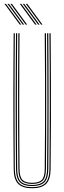

<svg xmlns="http://www.w3.org/2000/svg" viewBox="-20 -973 334 998"><path d="M147 5.5Q97.8 5.5 74.8 -17.1Q51.8 -39.8 51.2 -93.5Q50.2 -188.8 49.9 -278Q49.5 -367.2 49.5 -453.6Q49.5 -540 49.9 -626Q50.2 -712 51 -800H57Q56.2 -720.5 55.9 -627.8Q55.5 -535 55.5 -439.6Q55.5 -344.2 55.9 -255.5Q56.2 -166.8 57 -95.2Q57.8 -44.2 78.4 -22.2Q99 -0.2 147 -0.2Q195.2 -0.2 216 -22.2Q236.8 -44.2 237 -95.2Q237.8 -166 238.2 -251.2Q238.8 -336.5 238.8 -429.8Q238.8 -523 238.4 -617.4Q238 -711.8 237 -800H243.2Q244.2 -688.5 244.6 -574Q245 -459.5 244.8 -340Q244.5 -220.5 243 -93.5Q242.5 -39.5 219.4 -17Q196.2 5.5 147 5.5ZM147 -5.8Q103.2 -5.8 83.5 -25.5Q63.8 -45.2 63.2 -94.8Q62.5 -168.2 62 -254.1Q61.5 -340 61.5 -432.4Q61.5 -524.8 62 -618.2Q62.5 -711.8 63.2 -800H69.2Q68.5 -720 68.1 -627.8Q67.8 -535.5 67.8 -440.8Q67.8 -346 68.1 -257.1Q68.5 -168.2 69.2 -94.5Q69.8 -47.5 88.2 -29.5Q106.8 -11.5 147 -11.5Q187.5 -11.5 206 -29.4Q224.5 -47.2 224.8 -94.5Q225.5 -167.5 226 -253.4Q226.5 -339.2 226.5 -431.9Q226.5 -524.5 226 -618.1Q225.5 -711.8 224.8 -800H231Q231.8 -719.8 232.1 -627.5Q232.5 -535.2 232.5 -440.8Q232.5 -346.2 232.1 -257.4Q231.8 -168.5 231 -94.8Q230.8 -45.5 211 -25.6Q191.2 -5.8 147 -5.8ZM147 -17Q110 -17 93 -33.2Q76 -49.5 75.5 -94.2Q74.5 -189 74.1 -307.8Q73.8 -426.5 74 -553.6Q74.2 -680.8 75.5 -800H81.5Q80.8 -718.5 80.4 -628.4Q80 -538.2 80 -445.8Q80 -353.2 80.4 -263.8Q80.8 -174.2 81.5 -94Q82 -52.5 97.2 -37.6Q112.5 -22.8 147 -22.8Q181.8 -22.8 197 -37.6Q212.2 -52.5 212.5 -94Q213.8 -202.5 214.1 -320.5Q214.5 -438.5 214.1 -560Q213.8 -681.5 212.5 -800H218.8Q219.5 -720.5 219.9 -628Q220.2 -535.5 220.2 -440.1Q220.2 -344.8 219.9 -255.8Q219.5 -166.8 218.8 -94.2Q218.5 -49.2 201.2 -33.1Q184 -17 147 -17ZM113.5 -845 34.2 -952.8H42L121.2 -845ZM82.8 -845 3.5 -952.8H11L90.5 -845ZM98.2 -845 18.8 -952.8H26.5L105.8 -845ZM193.5 -845 114 -952.8H121.8L201 -845ZM162.5 -845 83.2 -952.8H91L170.2 -845ZM178 -845 98.5 -952.8H106.2L185.8 -845Z"/></svg>

Font: Big Shoulders Inline Display ExtraLight
Style: Regular
Weight: 250
Version: Version 2.002